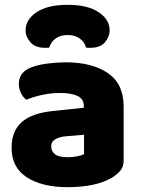

<svg xmlns="http://www.w3.org/2000/svg" viewBox="-20 -759 584 795"><path d="M260 -108Q277 -108 297.5 -111.5Q318 -115 328 -121V-201L256 -195Q228 -193 210 -183Q192 -173 192 -153Q192 -133 207.5 -120.5Q223 -108 260 -108ZM252 -501Q361 -501 426.5 -456.5Q492 -412 492 -318V-94Q492 -68 477.5 -51.5Q463 -35 443 -23Q411 -4 365 6Q319 16 260 16Q155 16 91.5 -24.5Q28 -65 28 -147Q28 -216 69.5 -253Q111 -290 196 -299L327 -313V-320Q327 -349 301.5 -361.5Q276 -374 228 -374Q191 -374 154.5 -366Q118 -358 89 -346Q76 -355 67 -373.5Q58 -392 58 -412Q58 -460 109 -480Q138 -491 177.5 -496Q217 -501 252 -501ZM260 -614Q229 -614 209.5 -599Q190 -584 184 -562Q179 -561 175 -561Q171 -561 166 -561Q126 -561 106 -584Q86 -607 86 -633Q86 -678 131.5 -708.5Q177 -739 260 -739Q343 -739 388.5 -708.5Q434 -678 434 -633Q434 -607 414.5 -584Q395 -561 354 -561Q350 -561 345.5 -561Q341 -561 336 -562Q331 -584 311 -599Q291 -614 260 -614Z"/></svg>

Font: Baloo Tamma 2 ExtraBold
Style: Regular
Weight: 800
Designer: Divya Kowshik, Shuchita Grover and Ek Type
Foundry: Ek Type
Version: Version 1.700